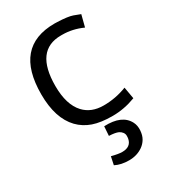

<svg xmlns="http://www.w3.org/2000/svg" viewBox="-202 -669 903 1024"><g transform="rotate(-30 250.0 -156.5)"><path d="M468.8 -17.1Q398.4 9.8 326.4 9.8Q254.4 9.8 206.8 -6.8Q159.2 -23.4 125 -58.6Q53.7 -132.8 53.7 -280.3Q53.7 -572.3 303.7 -572.3L320.8 -571.8Q384.8 -569.3 412.4 -559.6Q439.9 -549.8 452.6 -544.4L434.1 -472.2Q372.6 -500 309.6 -500H301.3Q141.1 -500 141.1 -281.2Q141.1 -165.5 193.8 -109.4Q237.8 -62.5 312.7 -62.5Q387.7 -62.5 456.1 -89.4ZM210.4 190.9Q252 201.7 274.9 201.7Q327.6 201.7 336.9 157.2Q338.4 149.9 338.4 138.4Q338.4 127 331.1 117.2Q323.7 107.4 312 101.6Q293.9 93.3 255.4 91.8L259.3 34.7Q370.6 29.8 405.3 97.7Q417 120.6 414.8 150.1Q412.6 179.7 400.6 199.7Q388.7 219.7 370.1 232.9Q333.5 258.8 284.4 258.8Q235.4 258.8 200.2 240.7V239.3Z"/></g></svg>

Font: Duru Sans
Style: Regular
Weight: 400
Designer: Onur Yazõcõgil
Foundry: Onur Yazõcõgil
Version: Version 1.002